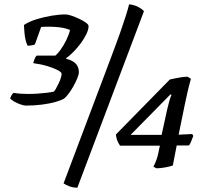

<svg xmlns="http://www.w3.org/2000/svg" viewBox="-20 -775 952 891"><path d="M100 -285Q91 -285 75 -290.5Q59 -296 45.5 -304Q32 -312 27 -318Q31 -329 35.5 -336Q40 -343 44 -344Q61 -341 78.5 -340Q96 -339 111 -339Q131 -339 154 -340.5Q177 -342 197.5 -344.5Q218 -347 230 -350Q233 -352 239 -362.5Q245 -373 251.5 -386.5Q258 -400 262 -412.5Q266 -425 266 -432Q266 -440 248 -449.5Q230 -459 200.5 -468Q171 -477 134 -482Q136 -489 140 -500Q144 -511 150 -517H257L228 -510Q244 -521 259.5 -542Q275 -563 287.5 -588.5Q300 -614 305 -636Q282 -645 258 -648Q234 -651 211 -651Q203 -651 192.5 -651Q182 -651 171 -650L142 -569Q139 -567 129 -565Q119 -563 108 -563Q102 -575 98.5 -590.5Q95 -606 93.5 -623.5Q92 -641 91 -659Q115 -675 149 -685.5Q183 -696 218.5 -702Q254 -708 284 -708Q295 -708 312.5 -702Q330 -696 348 -687.5Q366 -679 378.5 -670Q391 -661 391 -654Q391 -638 381 -617Q371 -596 355.5 -575Q340 -554 322 -535.5Q304 -517 287 -505L286 -503Q321 -493 333.5 -477.5Q346 -462 346 -441Q346 -429 338.5 -411Q331 -393 320 -373.5Q309 -354 297.5 -339Q286 -324 278 -318Q266 -310 238 -302Q210 -294 174 -289.5Q138 -285 100 -285ZM339 96Q319 96 302 89.5Q285 83 275 76L497 -513Q522 -579 538.5 -626Q555 -673 565 -705Q575 -737 579 -755Q605 -752 623 -742Q641 -732 648 -723ZM707 6Q705 6 700 3Q695 0 692 -2Q698 -13 704.5 -29Q711 -45 715 -66L722 -99H537Q527 -114 523 -126Q519 -138 518 -151L768 -406Q777 -408 791 -411Q805 -414 821 -416.5Q837 -419 851 -419L866 -409Q862 -394 858 -380Q854 -366 849.5 -345Q845 -324 837 -287L809 -150L872 -153L877 -144Q873 -134 867.5 -120Q862 -106 857 -100H800L782 -7Q772 -3 748.5 1.5Q725 6 707 6ZM586 -149H730L756 -268Q760 -285 765.5 -305Q771 -325 776 -335L771 -337Z"/></svg>

Font: Texturina 12pt Medium
Style: Italic
Weight: 500
Italic angle: -11°
Designer: Guillermo Torres Carreño
Foundry: Omnibus-Type
Version: Version 1.002